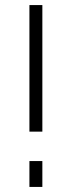

<svg xmlns="http://www.w3.org/2000/svg" viewBox="-20 -737 283 757"><path d="M96 -218V-717H147V-218ZM96 0V-102H147V0Z"/></svg>

Font: Raleway Light
Style: Regular
Weight: 300
Designer: Matt McInerney, Pablo Impallari, Rodrigo Fuenzalida
Foundry: Matt McInerney, Pablo Impallari, Rodrigo Fuenzalida
Version: Version 4.026